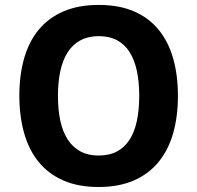

<svg xmlns="http://www.w3.org/2000/svg" viewBox="-20 -745 796 775"><path d="M698.2 -357.9Q698.2 -275.4 679 -207.5Q659.7 -139.6 620.1 -91.3Q580.6 -43 520.3 -16.6Q460 9.8 377.9 9.8Q295.9 9.8 235.6 -16.6Q175.3 -43 136 -91.3Q96.7 -139.6 77.4 -207.8Q58.1 -275.9 58.1 -358.9Q58.1 -441.9 77.4 -509.5Q96.7 -577.1 136.2 -625Q175.8 -672.9 236.1 -699Q296.4 -725.1 378.9 -725.1Q460.9 -725.1 521 -699Q581.1 -672.9 620.4 -624.8Q659.7 -576.7 679 -509Q698.2 -441.4 698.2 -357.9ZM213.9 -357.9Q213.9 -301.8 223.6 -257.1Q233.4 -212.4 253.7 -181.4Q273.9 -150.4 304.7 -133.8Q335.4 -117.2 377.9 -117.2Q421.4 -117.2 452.4 -133.8Q483.4 -150.4 503.2 -181.4Q522.9 -212.4 532.5 -257.1Q542 -301.8 542 -357.9Q542 -414.1 532.5 -458.7Q522.9 -503.4 503.2 -534.7Q483.4 -565.9 452.6 -582.5Q421.9 -599.1 378.9 -599.1Q336.4 -599.1 305.2 -582.5Q273.9 -565.9 253.7 -534.7Q233.4 -503.4 223.6 -458.7Q213.9 -414.1 213.9 -357.9Z"/></svg>

Font: Droid Sans
Style: Bold
Weight: 700
Foundry: Ascender Corporation
Version: Version 1.00 build 112